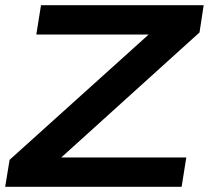

<svg xmlns="http://www.w3.org/2000/svg" viewBox="-34 -720 805 740"><path d="M-14 0 3 -104 539 -587H106L124 -700H751L735 -595L202 -113H684L666 0Z"/></svg>

Font: Georama Extended SemiBold
Style: Italic
Weight: 600
Width: 7
Italic angle: -9°
Designer: Jean-Baptiste Levee
Foundry: Production Type
Version: Version 1.000